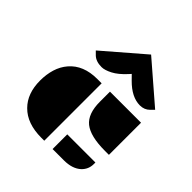

<svg xmlns="http://www.w3.org/2000/svg" viewBox="-215 -1008 1178 1178"><g transform="rotate(45 374.5 -418.5)"><path d="M415.5 -498H685.1V-219.2H650.4Q524.4 -219.2 469.7 -262.7Q415.5 -306.2 415.5 -410.6ZM64 -243.2Q64 -296.9 78.1 -343Q92.3 -389.2 122.1 -423.8Q185.5 -498 305.7 -498H343.3V0H317.9Q194.3 0 127.9 -67.4Q64 -131.3 64 -243.2ZM415.5 -127.4H659.7V-113.8Q659.7 -68.4 627 -37.1Q586.9 0 513.2 0H415.5ZM272.5 -567.9Q223.6 -567.9 197.3 -593.3L175.3 -615.2L433.1 -837.4L690.4 -615.2L668.5 -593.3Q643.1 -567.9 605 -567.9Q533.2 -567.9 462.4 -639.6L433.1 -669.4L419.4 -654.3Q377.4 -608.4 338.4 -588.1Q299.3 -567.9 272.5 -567.9Z"/></g></svg>

Font: Plaster
Style: Regular
Weight: 400
Designer: Eben Sorkin
Foundry: Eben Sorkin
Version: Version 1.007